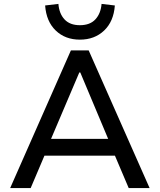

<svg xmlns="http://www.w3.org/2000/svg" viewBox="-20 -963 817 983"><path d="M32 0 343 -705H434L746 0H639L554 -200L602 -166H175L222 -200L137 0ZM386 -592 232 -230 208 -252H569L543 -230L391 -592ZM389 -760Q314 -760 265.5 -806.5Q217 -853 211 -935L279 -943Q283 -893 310.5 -863.5Q338 -834 389 -834Q441 -834 468.5 -864Q496 -894 500 -943L568 -935Q562 -853 513 -806.5Q464 -760 389 -760Z"/></svg>

Font: Nunito Sans 7pt Medium
Style: Regular
Weight: 500
Designer: Vernon Adams
Foundry: Vernon Adams
Version: Version 3.101;gftools[0.9.27]